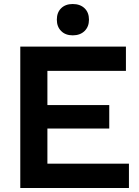

<svg xmlns="http://www.w3.org/2000/svg" viewBox="-20 -936 694 956"><path d="M81 0V-704H607V-583H216V-413H524V-296H216V-121H622V0ZM342 -916Q379 -916 401 -895Q423 -874 423 -838Q423 -803 401 -781.5Q379 -760 342 -760Q306 -760 284.5 -781.5Q263 -803 263 -838Q263 -874 284.5 -895Q306 -916 342 -916Z"/></svg>

Font: Prodigy Sans SemiBold
Style: Regular
Weight: 600
Designer: Wei Huang
Foundry: Wei Huang
Version: Version 1.003; ttfautohint (v1.8.3)